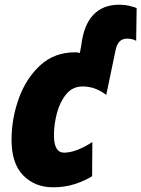

<svg xmlns="http://www.w3.org/2000/svg" viewBox="-20 -785 600 815"><path d="M371 -37 372 -182Q302 -137 252 -137Q209 -137 209 -211Q209 -256 221.5 -304Q234 -352 261 -385Q288 -418 331 -418Q385 -418 431 -382L471 -574Q481 -621 519 -621Q534 -621 543 -618Q552 -615 558 -612L560 -751Q547 -756 528 -760.5Q509 -765 487 -765Q346 -765 325 -593L319 -560Q311 -563 299 -563Q211 -563 151 -508Q91 -453 60 -367.5Q29 -282 29 -191Q29 -91 78.5 -40.5Q128 10 205 10Q255 10 297 -3.5Q339 -17 371 -37Z"/></svg>

Font: Noto Sans Display SemiCondensed Black
Style: Italic
Weight: 900
Width: 4
Designer: Monotype Design team
Foundry: Monotype Imaging Inc.
Version: 1.000